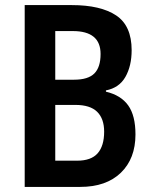

<svg xmlns="http://www.w3.org/2000/svg" viewBox="-20 -734 598 754"><path d="M262 -714Q375 -714 436 -673.5Q497 -633 497 -537Q497 -475 472.5 -432Q448 -389 396 -379V-374Q455 -360 483.5 -320Q512 -280 512 -206Q512 -111 454.5 -55.5Q397 0 295 0H77V-714ZM271 -421Q326 -421 350.5 -445.5Q375 -470 375 -522Q375 -612 266 -612H197V-421ZM197 -322V-103H283Q338 -103 363.5 -132Q389 -161 389 -217Q389 -268 361.5 -295Q334 -322 276 -322Z"/></svg>

Font: Noto Sans Kannada Condensed SemiBold
Style: Regular
Weight: 600
Width: 3
Designer: Jelle Bosma - Monotype Design Team
Foundry: Monotype Imaging Inc.
Version: Version 2.005; ttfautohint (v1.8.4.7-5d5b)